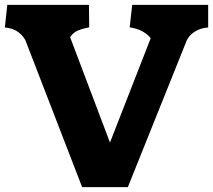

<svg xmlns="http://www.w3.org/2000/svg" viewBox="-25 -770 876 790"><path d="M508.5 -657.5 519 -750H831.5V-657Q800 -655 776.8 -640Q753.5 -625 743.5 -604L501 0H313L80 -603Q71.5 -621.5 50.8 -637.5Q30 -653.5 -5 -657L5 -750H341L342 -657.5Q306.5 -650.5 290.2 -641.8Q274 -633 263.5 -617L427.5 -183.5L595 -612.5Q584 -628 561.8 -640.5Q539.5 -653 508.5 -657.5Z"/></svg>

Font: TMT Limkin
Style: Regular
Weight: 400
Designer: Gabriel Drozdov
Version: Version 1.000;Glyphs 3.1.2 (3151)